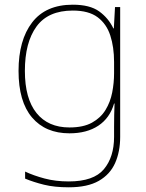

<svg xmlns="http://www.w3.org/2000/svg" viewBox="-20 -558 623 818"><path d="M290 -538Q363 -538 402.5 -509.5Q442 -481 463 -437H465L470 -528H492V25Q492 88 470.5 136.5Q449 185 401 212.5Q353 240 273 240Q212 240 167.5 229Q123 218 87 203V173Q123 190 170 202.5Q217 215 273 215Q379 215 422.5 163Q466 111 466 25V-17Q466 -46 466.5 -67Q467 -88 468 -117H466Q448 -55 399 -22.5Q350 10 276 10Q174 10 116.5 -57.5Q59 -125 59 -256Q59 -387 117 -462.5Q175 -538 290 -538ZM290 -513Q185 -513 135.5 -445Q86 -377 86 -256Q86 -138 135.5 -76.5Q185 -15 276 -15Q335 -15 372 -35.5Q409 -56 429.5 -89.5Q450 -123 458 -164Q466 -205 466 -246V-294Q466 -357 450 -406.5Q434 -456 396 -484.5Q358 -513 290 -513Z"/></svg>

Font: Noto Sans Kannada Thin
Style: Regular
Weight: 100
Designer: Jelle Bosma - Monotype Design Team
Foundry: Monotype Imaging Inc.
Version: Version 2.005; ttfautohint (v1.8.4.7-5d5b)